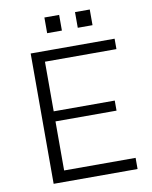

<svg xmlns="http://www.w3.org/2000/svg" viewBox="-93 -931 795 1001"><g transform="rotate(-10 304.0 -431.0)"><path d="M211.9 -779.3V-862.3H290V-779.3ZM374 -779.3V-862.3H452.1V-779.3ZM108.9 0V-689.9H553.2V-634.8H174.8V-372.1H498V-318.8H174.8V-59.1H553.2V0Z"/></g></svg>

Font: HK Grotesk Light
Style: Regular
Weight: 300
Designer: Alfredo Marco Pradil and Stefan Peev
Foundry: Hanken Design Co.
Version: Version 1.045;PS 001.045;hotconv 1.0.88;makeotf.lib2.5.64775